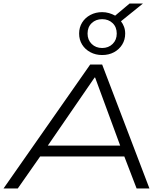

<svg xmlns="http://www.w3.org/2000/svg" viewBox="-20 -1072 947 1092"><path d="M0 0 493 -705H561L830 0H757L679 -203L715 -182H172L223 -203L81 0ZM518 -631 241 -228 208 -244H699L669 -229L521 -631ZM561 -759Q524 -759 494 -775Q464 -791 447 -818.5Q430 -846 430 -881Q430 -916 447 -943.5Q464 -971 494 -987Q524 -1003 561 -1003Q581 -1003 600 -997.5Q619 -992 635 -983L717 -1052H793L668 -951Q679 -937 685.5 -919.5Q692 -902 692 -881Q692 -846 675 -818.5Q658 -791 628.5 -775Q599 -759 561 -759ZM561 -799Q597 -799 620.5 -822Q644 -845 644 -881Q644 -918 620.5 -940.5Q597 -963 561 -963Q525 -963 501.5 -940.5Q478 -918 478 -881Q478 -845 501.5 -822Q525 -799 561 -799Z"/></svg>

Font: Nunito Sans 10pt Expanded Light
Style: Italic
Weight: 300
Width: 7
Italic angle: -9°
Designer: Vernon Adams
Foundry: Vernon Adams
Version: Version 3.101;gftools[0.9.27]